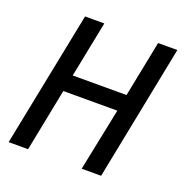

<svg xmlns="http://www.w3.org/2000/svg" viewBox="-120 -763 839 872"><g transform="rotate(20 300.0 -327.5)"><path d="M14 0 145 -655H238L184 -384H444L498 -655H591L461 0H367L429 -303H168L108 0Z"/></g></svg>

Font: Source Code Pro ExtraLight Medium
Style: Italic
Weight: 500
Italic angle: -11°
Monospace: yes
Version: Version 1.016;hotconv 1.0.116;makeotfexe 2.5.65601